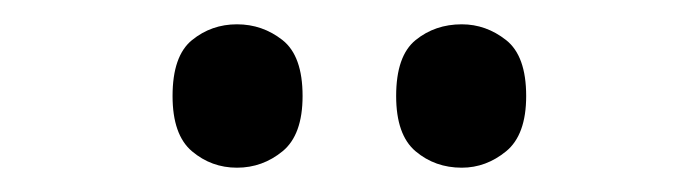

<svg xmlns="http://www.w3.org/2000/svg" viewBox="-20 -768 576 158"><path d="M360 -630Q338 -630 322 -643.5Q306 -657 306 -689Q306 -722 322 -735Q338 -748 360 -748Q380 -748 396.5 -735Q413 -722 413 -689Q413 -657 396.5 -643.5Q380 -630 360 -630ZM175 -630Q154 -630 138 -643.5Q122 -657 122 -689Q122 -722 138 -735Q154 -748 175 -748Q196 -748 212.5 -735Q229 -722 229 -689Q229 -657 212.5 -643.5Q196 -630 175 -630Z"/></svg>

Font: Noto Serif Tamil SemiCondensed SemiBold
Style: Italic
Weight: 600
Width: 4
Italic angle: -12°
Designer: Indian Type Foundry, Tom Grace, and the Monotype Design Team
Foundry: Monotype Imaging Inc.
Version: Version 2.003; ttfautohint (v1.8.4.7-5d5b)